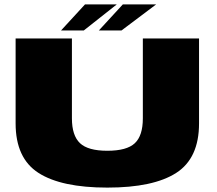

<svg xmlns="http://www.w3.org/2000/svg" viewBox="-20 -850 986 873"><path d="M468 3Q677.5 3 781.2 -63.8Q885 -130.5 885 -289V-675H629.5V-312Q629.5 -233 593 -198.8Q556.5 -164.5 468 -164.5Q380 -164.5 343.5 -199.2Q307 -234 307 -312V-675H51V-289Q51 -130.5 155 -63.8Q259 3 468 3ZM429.5 -711.5H532.5L690 -830H538.5ZM257.5 -711.5H361L511 -830H366.5Z"/></svg>

Font: Anybody Expanded Black
Style: Regular
Weight: 900
Width: 7
Designer: Tyler Finck
Foundry: Etcetera Type Company
Version: Version 1.113;gftools[0.9.25]